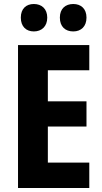

<svg xmlns="http://www.w3.org/2000/svg" viewBox="-20 -939 511 959"><path d="M84 -851C84 -806 111 -782 149 -782C188 -782 216 -807 216 -851C216 -895 188 -919 149 -919C111 -919 84 -896 84 -851ZM279 -851C279 -806 306 -782 346 -782C385 -782 412 -807 412 -851C412 -895 385 -919 346 -919C307 -919 279 -896 279 -851ZM426 0V-127H219V-307H412V-433H219V-588H426V-714H70V0Z"/></svg>

Font: Noto Sans Bengali Condensed
Style: Bold
Weight: 700
Width: 3
Designer: Joana Ranito - Universal Thirst; Jelle Bosma - Monotype Design Team
Foundry: Universal Thirst ehf.
Version: Version 3.000